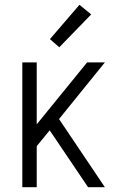

<svg xmlns="http://www.w3.org/2000/svg" viewBox="-20 -780 515 800"><path d="M73 0V-520H133V-262L343 -520H417L226 -284L417 0H347L187 -237L133 -171V0ZM227 -583 188 -617 311 -760 360 -720Z"/></svg>

Font: Iosevka QP Light
Style: Regular
Weight: 300
Designer: Belleve Invis
Foundry: Belleve Invis
Version: Version 20.0.0; ttfautohint (v1.8.4)